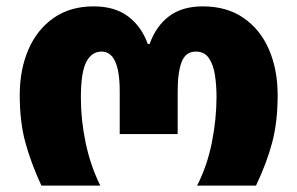

<svg xmlns="http://www.w3.org/2000/svg" viewBox="-20 -583 934 603"><path d="M110 0Q76 -74 59 -138Q42 -202 42 -284Q42 -365 69.5 -428Q97 -491 149 -527Q201 -563 274 -563Q341 -563 383 -531Q425 -499 444 -445H450Q470 -501 511 -532Q552 -563 617 -563Q692 -563 744.5 -527Q797 -491 824.5 -428Q852 -365 852 -284Q852 -202 835.5 -138Q819 -74 784 0H599Q631 -63 645.5 -136Q660 -209 660 -279Q660 -315 655 -347.5Q650 -380 636 -400.5Q622 -421 595 -421Q563 -421 550.5 -388.5Q538 -356 538 -296V-162H356V-296Q356 -421 299 -421Q268 -421 251 -388.5Q234 -356 234 -276Q234 -206 249 -134.5Q264 -63 295 0Z"/></svg>

Font: Noto Sans Georgian Black
Style: Regular
Weight: 900
Designer: Monotype Design Team, Akaki Razmadze
Foundry: Google LLC
Version: Version 2.005; ttfautohint (v1.8.4.7-5d5b)